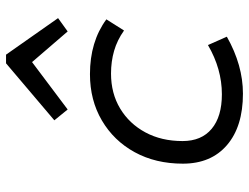

<svg xmlns="http://www.w3.org/2000/svg" viewBox="-112 -680 805 620"><g transform="rotate(-90 290.0 -370.5)"><path d="M297 12Q191 12 131 -39.5Q71 -91 71 -182Q71 -270 108 -337.5Q145 -405 210.5 -443.5Q276 -482 360 -482Q465 -482 537 -429L501 -372Q470 -394 435.5 -404Q401 -414 362 -414Q298 -414 249 -384.5Q200 -355 172 -303Q144 -251 144 -183Q144 -122 183.5 -89Q223 -56 295 -56Q377 -56 454 -101L481 -40Q389 12 297 12ZM246 -554 211 -597 395 -753H423L541 -585L498 -554L399 -669Z"/></g></svg>

Font: Sometype Mono
Style: Italic
Weight: 400
Italic angle: -12°
Monospace: yes
Designer: Ryoichi Tsunekawa
Foundry: Dharma Type
Version: Version 1.000; ttfautohint (v1.8.3)